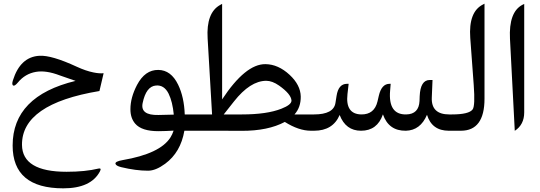

<svg xmlns="http://www.w3.org/2000/svg" viewBox="-20 -717 2964 1053"><path d="M49.3 81.1Q49.3 -189.9 394.5 -273.4Q333 -293.9 308.6 -303.2Q232.4 -332.5 176.8 -322.8Q117.7 -312.5 78.6 -265.1Q61 -244.1 53.2 -247.6Q43 -252 50.8 -276.4Q91.3 -405.3 196.3 -411.1Q262.7 -415 400.9 -351.1Q450.7 -328.1 492.2 -319.8Q524.9 -313 548.3 -315.4L525.4 -217.8Q98.6 -147 100.6 77.6Q102.1 225.1 345.2 225.1Q447.8 225.1 520 207.5Q538.6 203.1 527.8 223.6Q478.5 315.9 327.1 315.9Q49.3 315.9 49.3 81.1Z M848.1 -333.5Q918 -333 957 -252.4Q989.7 -185.1 993.2 -89.4H1057.6Q1057.6 -89.4 1057.6 0H991.2Q970.7 118.7 885.7 181.2Q834 219.2 792 219.2Q725.1 219.2 644.5 199.7Q615.7 192.4 613.3 181.2Q610.4 168.5 652.3 161.1Q857.9 126 914.6 37.1Q925.8 19 932.1 -0.5Q889.6 2 850.6 2.4Q756.8 2.9 721.2 -39.1Q694.8 -70.3 695.3 -118.7Q695.3 -181.6 731.4 -251Q775.4 -334.5 848.1 -333.5ZM835.4 -248Q781.2 -243.7 762.2 -151.4Q748.5 -84 849.1 -86.4Q891.1 -87.4 933.1 -88.4Q926.3 -159.2 904.8 -203.1Q880.4 -252 835.4 -248Z M1207 -89.4H1307.1Q1443.4 -89.4 1522.9 -120.6Q1579.6 -142.6 1578.6 -166Q1576.2 -201.2 1510.7 -247.6Q1473.1 -273.9 1439.9 -273.9Q1352.1 -273.4 1263.2 -160.6ZM1629.4 -188Q1630.4 -128.9 1595.2 -89.4H1687.5H1705.1Q1705.1 -89.4 1705.1 0H1685.1Q1618.7 0 1542 -48.3Q1449.7 1 1305.2 0.5L1194.8 0H1033.7V-89.4H1143.1L1118.7 -506.8Q1110.4 -647.5 1187.5 -689.9L1198.2 -695.8V-171.9Q1326.2 -366.2 1435.5 -365.2Q1505.9 -364.7 1568.8 -306.2Q1627.9 -251 1629.4 -188Z M2208 -89.4Q2277.3 -90.8 2280.8 -163.1L2281.7 -189.5Q2285.6 -278.3 2336.9 -278.3H2352.1L2348.1 -181.2Q2344.7 -89.4 2443.8 -89.4H2461.4Q2461.4 -89.4 2461.4 0H2441.4Q2348.6 0 2321.8 -87.4Q2285.6 -2 2206.1 0Q2111.8 1.5 2080.1 -89.8Q2049.3 0 1960 0Q1876 0 1842.8 -86.4Q1805.7 0 1702.6 0H1680.7V-89.4H1702.1Q1810.1 -89.4 1819.8 -152.8L1825.7 -190.4Q1835.9 -257.3 1882.8 -257.3H1892.1L1885.7 -201.2Q1873 -90.8 1961.9 -89.4Q2033.2 -88.9 2050.3 -160.6L2057.6 -191.9Q2072.8 -257.3 2116.2 -257.3H2122.6L2119.6 -220.7Q2107.9 -87.4 2208 -89.4Z M2507.8 0Q2507.8 0 2437 0Q2437 0 2437 -89.4H2458.5Q2552.2 -89.4 2572.3 -117.2Q2586.4 -137.2 2578.1 -251L2559.1 -508.8Q2548.8 -652.3 2628.9 -692.4L2637.2 -696.8V-175.8Q2637.2 0 2507.8 0Z M2845.7 -690.9 2855 -695.3V-100.6Q2855 -33.2 2803.2 0.5L2776.9 -504.4Q2769.5 -651.4 2845.7 -690.9Z"/></svg>

Font: Gandom WOL
Style: WOL
Weight: 400
Foundry: DejaVu fonts team - Redesigned by Saber Rastikerdar - Based on Samim Font
Version: Version 0.8